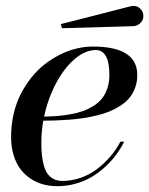

<svg xmlns="http://www.w3.org/2000/svg" viewBox="-20 -630 513 660"><path d="M438 -540 192.9 -533 189 -547.1 428 -608.2Q447.5 -613 460.2 -601.9Q472.9 -590.8 472.9 -575Q472.9 -560.8 462.6 -550.8Q452.4 -540.8 438 -540ZM122.1 -139.9Q122.1 -116.2 123.9 -97.7Q125.7 -79.1 130.5 -61.8Q135.3 -44.4 143.2 -33.1Q151.1 -21.7 163.9 -14.9Q176.8 -8.1 194.1 -8.1Q226.8 -8.1 257.8 -19Q288.8 -30 313.8 -49.1Q338.9 -68.1 359.1 -91.8Q379.4 -115.5 394 -143.1H407Q394.8 -119.1 378.8 -97.5Q362.8 -75.9 341.1 -56Q319.3 -36.1 294.8 -21.6Q270.3 -7.1 239.7 1.5Q209.2 10 177 10Q152.1 10 129.3 4Q106.4 -2 86.1 -15.3Q65.7 -28.6 50.7 -48.1Q35.6 -67.6 26.9 -96.3Q18.1 -125 18.1 -159.9Q18.1 -200.2 26.7 -237.8Q35.4 -275.4 50.9 -305.9Q66.4 -336.4 87.4 -362.9Q108.4 -389.4 133.4 -408.8Q158.4 -428.2 186 -442.1Q213.6 -456.1 242.3 -463Q271 -470 299.1 -470Q451.9 -470 451.9 -372.1Q451.9 -348.4 444.5 -328.4Q437 -308.3 424.9 -293.6Q412.8 -278.8 394.3 -266.8Q375.7 -254.9 356.3 -246.8Q336.9 -238.8 312 -232.9Q287.1 -227.1 265.4 -223.8Q243.7 -220.5 217 -218.5Q190.4 -216.6 171.1 -215.9Q151.9 -215.3 128.7 -215.1Q122.1 -176.3 122.1 -139.9ZM309.1 -458Q273.4 -458 237.2 -427.4Q200.9 -396.7 172.9 -344.1Q144.8 -291.5 131.6 -229.2Q156.2 -229.7 176.9 -231.3Q197.5 -232.9 221.3 -237.1Q245.1 -241.2 263.7 -247.7Q282.2 -254.2 300.2 -265.1Q318.1 -276.1 329.8 -290.5Q341.6 -304.9 348.8 -325.7Q356 -346.4 356 -372.1Q356 -458 309.1 -458Z"/></svg>

Font: Bodoni* 16
Style: Italic
Weight: 400
Italic angle: -13°
Version: Version 2.000